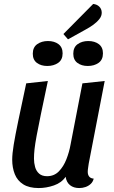

<svg xmlns="http://www.w3.org/2000/svg" viewBox="-20 -932 577 972"><path d="M176 20Q127.3 20 97.7 1.2Q68 -17.5 54.9 -50.2Q41.8 -83 41.8 -123.8Q41.8 -153.3 49.5 -200.1Q57.2 -246.8 72.8 -321.8Q88.3 -396.8 112.7 -510L222.3 -522Q200.7 -420.3 187 -353.8Q173.3 -287.3 165.5 -245.2Q157.7 -203.2 154.8 -176.8Q152 -150.3 152 -128.8Q152 -107 157.7 -86.6Q163.3 -66.2 178 -53.1Q192.7 -40 218.2 -40Q254 -40 277.9 -64.4Q301.8 -88.8 316.2 -125.9Q330.7 -163 337.2 -200.2L397.2 -510L510 -522L429.2 -104.2Q428.2 -95.3 426.2 -83.3Q424.2 -71.3 424.2 -62.2Q424.2 -47.2 431.6 -38Q439 -28.8 454.3 -27.7Q450.5 -11.3 439.1 -0.8Q427.7 9.7 412.8 14.8Q398 20 381 20Q352.8 20 334.7 5.6Q316.5 -8.8 312.2 -37Q291.7 -6.7 253 6.7Q214.3 20 176 20ZM324.2 -732.8 301 -759.8 451.7 -912Q470.7 -910 482.4 -898.6Q494.2 -887.2 495 -869.7Q495.8 -851.3 482.7 -835.1Q469.5 -818.8 450.8 -805.5Q432 -792.2 414.2 -782.8ZM219.3 -598Q187.7 -598 166.8 -613.6Q146 -629.2 146 -660Q146 -692.7 168.5 -708.5Q191 -724.3 222.7 -724.3Q255 -724.3 276 -708.6Q297 -692.8 297 -662Q297 -629.3 274.4 -613.7Q251.8 -598 219.3 -598ZM424.3 -598Q392.8 -598 371.9 -613.6Q351 -629.2 351 -660Q351 -692.7 373.1 -708.5Q395.2 -724.3 426.8 -724.3Q459.2 -724.3 480.2 -708.6Q501.2 -692.8 501.2 -662Q501.2 -629.3 479 -613.7Q456.8 -598 424.3 -598Z"/></svg>

Font: Sansita Swashed Light
Style: Regular
Weight: 300
Designer: Pablo Cosgaya
Foundry: Omnibus-Type
Version: Version 1.003